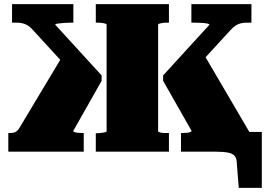

<svg xmlns="http://www.w3.org/2000/svg" viewBox="-20 -730 1292 924"><path d="M851 0V-90H858Q870 -90 880 -91Q890 -92 896 -94.5Q902 -97 902 -100L765 -341V-367L988 -611Q988 -615 976.5 -617Q965 -619 948 -620Q931 -621 916 -621H901V-710H1190V-621H1169Q1152 -621 1139.5 -618Q1127 -615 1115.5 -608Q1104 -601 1091 -587L878 -355L952 -484L1180 -95V0ZM383 0H20V-90H30Q40 -90 47.5 -92Q55 -94 62 -100Q69 -106 75 -117L295 -484L350 -355L137 -587Q125 -601 113 -608Q101 -615 88 -618Q75 -621 59 -621H38V-710H333V-621H318Q303 -621 286 -619.5Q269 -618 257.5 -616.5Q246 -615 246 -611L469 -367V-341L332 -99Q332 -97 338 -94.5Q344 -92 354 -91Q364 -90 376 -90H383ZM1019 0H960V-95H1240V174H1129L1119 48Q1118 30 1108.5 19.5Q1099 9 1077.5 4.5Q1056 0 1019 0ZM441 0V-89H449Q457 -89 464.5 -90Q472 -91 478.5 -92Q485 -93 489 -94.5Q493 -96 493 -99V-611Q493 -614 489 -615.5Q485 -617 478.5 -618.5Q472 -620 464.5 -620.5Q457 -621 449 -621H441V-710H793V-621H785Q777 -621 769.5 -620.5Q762 -620 755.5 -618.5Q749 -617 745 -615.5Q741 -614 741 -611V-99Q741 -96 745 -94.5Q749 -93 755.5 -91.5Q762 -90 769.5 -90Q777 -90 785 -90H793V0Z"/></svg>

Font: Roboto Serif Black
Style: Regular
Weight: 900
Designer: Greg Gazdowicz
Foundry: Commercial Type
Version: Version 1.008